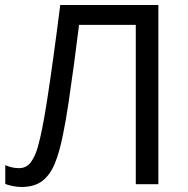

<svg xmlns="http://www.w3.org/2000/svg" viewBox="-20 -734 748 765"><path d="M611 0H521V-635H295Q286 -561 275 -479.5Q264 -398 253 -324Q242 -250 231 -198Q218 -131 199 -84Q180 -37 148.5 -13Q117 11 66 11Q49 11 31.5 7.5Q14 4 1 -1V-76Q12 -71 26 -67.5Q40 -64 56 -64Q86 -64 103.5 -88.5Q121 -113 131 -149.5Q141 -186 148 -222Q156 -260 167.5 -333.5Q179 -407 192.5 -505Q206 -603 220 -714H611Z"/></svg>

Font: Go Noto Kurrent-Regular
Style: Regular
Weight: 400
Designer: Monotype Design Team
Foundry: Monotype Imaging Inc.
Version: Version 2.012; ttfautohint (v1.8.4.7-5d5b)